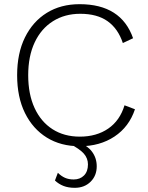

<svg xmlns="http://www.w3.org/2000/svg" viewBox="-20 -690 709 919"><path d="M626 -167Q598 -83 528 -36.5Q458 10 362 10Q271 10 204 -31.5Q137 -73 99.5 -149Q62 -225 62 -330Q62 -435 99.5 -511Q137 -587 204 -628.5Q271 -670 361 -670Q560 -670 617 -507L568 -484Q545 -553 495 -588.5Q445 -624 364 -624Q290 -624 233.5 -588.5Q177 -553 146 -487Q115 -421 115 -330Q115 -239 145.5 -173Q176 -107 231.5 -71.5Q287 -36 362 -36Q442 -36 498 -74.5Q554 -113 576 -186ZM310 -4 342 -17Q397 5 420 35.5Q443 66 443 106Q443 151 413.5 180Q384 209 338 209Q307 209 284 200Q261 191 243 174L257 137Q273 153 291 161Q309 169 333 169Q363 169 382 150Q401 131 401 97Q401 68 381.5 45.5Q362 23 310 -4Z"/></svg>

Font: Work Sans Light
Style: Regular
Weight: 300
Designer: Wei Huang
Foundry: Wei Huang
Version: Version 2.012; ttfautohint (v1.8.3)